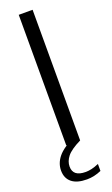

<svg xmlns="http://www.w3.org/2000/svg" viewBox="-181 -777 596 1022"><g transform="rotate(-20 117.5 -266.0)"><path d="M78.5 0V-740H157V0ZM121 207.5Q65 207.5 35.8 183.8Q6.5 160 6.5 116.5Q6.5 75 35 40Q63.5 5 132.5 -28L157 0Q98.5 29 77.5 55.8Q56.5 82.5 56.5 112Q56.5 168 127.5 168Q144 168 162 164Q180 160 203 150V189.5Q163 207.5 121 207.5Z"/></g></svg>

Font: Encode Sans SmCnd
Style: Regular
Weight: 400
Width: 4
Designer: Multiple Designers
Foundry: Impallari Type
Version: Version 3.002; ttfautohint (v1.8.3) -l 8 -r 50 -G 200 -x 14 